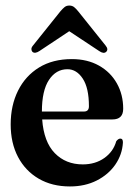

<svg xmlns="http://www.w3.org/2000/svg" viewBox="-20 -662 482 692"><path d="M424 -270Q424 -231.5 385 -231.5H132Q138 -150.5 177.5 -110Q217 -69.5 278.5 -69.5Q323.5 -69.5 356 -92.5Q388.5 -115.5 399 -153Q406.5 -162.5 413.5 -162.5Q423.5 -162.5 423 -148Q420.5 -105 395.8 -69Q371 -33 328.8 -11.5Q286.5 10 232 10Q167.5 10 119.5 -18Q71.5 -46 45 -96.2Q18.5 -146.5 18.5 -213.5Q18.5 -282 45 -335.2Q71.5 -388.5 120.8 -418.8Q170 -449 239 -449Q295 -449 336.8 -425.5Q378.5 -402 401.2 -361.5Q424 -321 424 -270ZM223 -412.5Q182 -412.5 156.5 -374Q131 -335.5 131 -260H282.5Q300.5 -260 300.5 -279Q300.5 -345 278.2 -378.8Q256 -412.5 223 -412.5ZM122 -478Q106 -467.5 97 -475Q93.5 -478.5 93.2 -484.8Q93 -491 99 -498L197.5 -621Q205.5 -630.5 212.5 -636.2Q219.5 -642 229.5 -642Q240 -642 247 -636.5Q254 -631 262 -621L360.5 -498Q372 -484 362.5 -475Q353.5 -467 337.5 -478L229.5 -549.5Z"/></svg>

Font: Fraunces 144pt S050 SemiBold
Style: Regular
Weight: 600
Version: Version 1.000; ttfautohint (v1.8.3)